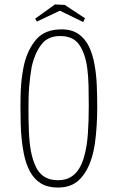

<svg xmlns="http://www.w3.org/2000/svg" viewBox="-20 -841 528 863"><path d="M240 2Q194 2 163.5 -17Q133 -36 114.5 -70.5Q96 -105 87 -151Q81 -181 77.5 -214.5Q74 -248 73 -284.5Q72 -321 72 -360Q72 -386 72.5 -411Q73 -436 75 -460.5Q77 -485 80.5 -508.5Q84 -532 89 -554Q106 -622 144.5 -665.5Q183 -709 257 -709Q303 -709 333 -688Q363 -667 380 -631.5Q397 -596 405 -550Q413 -507 415 -457.5Q417 -408 417 -359Q417 -317 414.5 -276.5Q412 -236 407 -199.5Q402 -163 392 -131Q374 -71 338 -34.5Q302 2 240 2ZM241 -31Q273 -31 296 -44Q319 -57 334.5 -81.5Q350 -106 359 -140Q371 -183 375 -240Q379 -297 379 -364Q379 -412 378 -455.5Q377 -499 372 -536Q363 -601 336 -640Q309 -679 250 -679Q195 -679 166 -641Q137 -603 123 -544Q119 -522 116 -498.5Q113 -475 111 -450Q109 -425 108.5 -400Q108 -375 108 -349Q108 -295 110 -247.5Q112 -200 119 -161Q127 -121 141 -91.5Q155 -62 179.5 -46.5Q204 -31 241 -31ZM354 -742 249 -793 146 -744 138 -757 227 -821 271 -819 362 -759Z"/></svg>

Font: Truculenta Thin
Style: Regular
Weight: 250
Version: Version 1.002